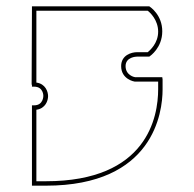

<svg xmlns="http://www.w3.org/2000/svg" viewBox="-20 -552 614 607"><path d="M447 -518C454 -513 480 -489 480 -452C480 -415 454 -393 447 -387H413C396 -387 363 -378 363 -343C363 -301 405 -294 406 -294H480V-270C480 -183 446 21 125 21H95V-205C124 -209 132 -234 132 -248C132 -262 124 -287 95 -291V-315V-518ZM452 -532H81V-525C81 -510 80 -335 80 -287V-285C80 -284 81 -284 81 -284V-278H88C117 -278 117 -250 117 -249C117 -248 117 -219 88 -219H81V35H125C466 35 494 -197 494 -269V-301C494 -303 493 -306 493 -308H407C405 -308 377 -314 377 -343C377 -372 411 -373 413 -373H452C455 -375 493 -401 493 -453C493 -505 455 -530 452 -532Z"/></svg>

Font: Platiipus Light
Style: Light
Weight: 400
Version: Version 001.000